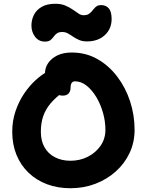

<svg xmlns="http://www.w3.org/2000/svg" viewBox="-20 -990 780 1020"><path d="M354 10Q287 10 230.5 -11Q174 -32 132 -72Q90 -112 67.5 -167.5Q45 -223 45 -290Q45 -349 63 -401Q81 -453 109 -494Q137 -535 169 -564Q201 -593 229.5 -608.5Q258 -624 276 -624Q298 -624 311.5 -617.5Q325 -611 337 -593Q358 -565 349 -541.5Q340 -518 316 -502Q275 -472 248.5 -440.5Q222 -409 209.5 -372.5Q197 -336 197 -290Q197 -242 216.5 -207.5Q236 -173 272 -154.5Q308 -136 354 -136Q405 -136 447 -157.5Q489 -179 514.5 -216Q540 -253 540 -300Q540 -346 527 -391.5Q514 -437 491.5 -474.5Q469 -512 440 -535Q411 -558 378 -558Q367 -558 361 -549.5Q355 -541 355 -526Q355 -504 344 -493Q333 -482 314 -482Q291 -482 269 -495.5Q247 -509 233 -535.5Q219 -562 219 -601Q219 -630 236 -655Q253 -680 284.5 -695.5Q316 -711 361 -711Q436 -711 497 -676.5Q558 -642 602.5 -583.5Q647 -525 671 -452Q695 -379 695 -300Q695 -234 668.5 -177.5Q642 -121 595 -79Q548 -37 486.5 -13.5Q425 10 354 10ZM219 -769Q186 -769 166.5 -794.5Q147 -820 147 -854Q147 -883 159.5 -909.5Q172 -936 200.5 -953Q229 -970 274 -970Q305 -970 327 -960.5Q349 -951 366 -939.5Q383 -928 396.5 -918.5Q410 -909 424 -909Q440 -909 449.5 -914.5Q459 -920 466 -928Q473 -936 479.5 -944Q486 -952 494.5 -957.5Q503 -963 517 -963Q543 -963 558 -945.5Q573 -928 573 -889Q573 -837 537 -803.5Q501 -770 442 -770Q418 -770 400.5 -777.5Q383 -785 368.5 -795Q354 -805 340.5 -812.5Q327 -820 311 -820Q292 -820 282 -812.5Q272 -805 265 -795Q258 -785 248 -777Q238 -769 219 -769Z"/></svg>

Font: Shantell Sans
Style: Bold
Weight: 700
Designer: Stephen Nixon, Anya Danilova, Shantell Martin
Foundry: Arrow Type
Version: Version 1.011;[c5ecc13dd]